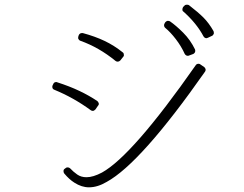

<svg xmlns="http://www.w3.org/2000/svg" viewBox="-20 -851 1040 819"><path d="M861 -688Q863 -688 867 -690L884 -698Q889 -700 892 -707Q893 -710 891 -718Q871 -753 848 -776Q825 -799 786 -829Q783 -831 777 -831Q770 -831 767 -827L761 -821Q758 -816 758 -810Q758 -804 763 -801Q819 -751 848 -696Q853 -688 861 -688ZM781 -613Q785 -613 786 -614L805 -621Q811 -625 812 -629Q814 -633 812 -640Q792 -681 761.5 -711.5Q731 -742 705 -760Q701 -762 697 -762Q696 -762 695.5 -762Q695 -762 694 -762Q688 -760 685 -756L682 -751Q679 -746 680 -740.5Q681 -735 685 -732Q707 -714 730 -684Q753 -654 768 -621Q773 -613 781 -613ZM360 -52Q396 -52 435 -75Q581 -155 855 -546Q858 -551 857 -556Q855 -562 851 -565L835 -576Q832 -579 827 -579Q819 -579 815 -573Q545 -187 415 -115Q377 -95 349 -95Q326 -95 309.5 -106.5Q293 -118 279 -133Q275 -137 268 -137Q263 -137 260 -134L256 -131Q251 -128 251 -122Q250 -117 254 -111Q265 -98 275.5 -88.5Q286 -79 297 -72Q328 -52 359 -52ZM376 -378Q381 -378 387 -384L398 -400Q403 -405 401 -411Q399 -417 395 -420Q361 -443 319 -463Q277 -483 224 -500Q223 -501 220 -501Q210 -501 207 -492L204 -486Q202 -481 204 -475Q206 -470 212 -468Q293 -435 367 -381Q371 -378 376 -378ZM482 -588Q488 -588 493 -593L505 -608Q510 -613 508 -619Q508 -625 503 -628Q467 -657 426 -676.5Q385 -696 333 -710Q332 -710 331.5 -710Q331 -710 330 -710Q320 -710 316 -701L314 -695Q312 -688 315 -684Q317 -679 323 -677Q402 -649 473 -591Q477 -588 482 -588Z"/></svg>

Font: Kokoro
Style: Regular
Weight: 400
Version: Version 1.00